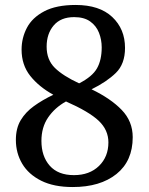

<svg xmlns="http://www.w3.org/2000/svg" viewBox="-20 -744 599 774"><path d="M273 10Q197 10 146 -15.5Q95 -41 69.5 -84Q44 -127 44 -180Q44 -227 63.5 -259.5Q83 -292 117 -316.5Q151 -341 195 -362Q137 -394 102 -438Q67 -482 67 -544Q67 -591 88.5 -632Q110 -673 158.5 -698.5Q207 -724 285 -724Q381 -724 432.5 -675.5Q484 -627 484 -551Q484 -486 447 -450Q410 -414 349 -384Q426 -347 470.5 -301Q515 -255 515 -191Q515 -95 449.5 -42.5Q384 10 273 10ZM299 -408Q352 -435 371 -468.5Q390 -502 390 -553Q390 -584 379 -612Q368 -640 343.5 -657.5Q319 -675 279 -675Q225 -675 196.5 -641.5Q168 -608 168 -556Q168 -503 201 -470.5Q234 -438 299 -408ZM278 -38Q341 -38 379 -75Q417 -112 417 -170Q417 -220 378 -257Q339 -294 246 -335Q201 -310 174 -270.5Q147 -231 147 -176Q147 -114 180.5 -76Q214 -38 278 -38Z"/></svg>

Font: Noto Serif Bengali Medium
Style: Regular
Weight: 500
Designer: Juan Bruce, Universal Thirst, Indian Type Foundry and the Monotype Design Team.
Foundry: Monotype Imaging Inc.
Version: Version 2.003; ttfautohint (v1.8.4.7-5d5b)